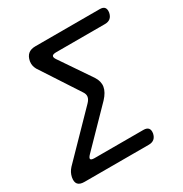

<svg xmlns="http://www.w3.org/2000/svg" viewBox="-170 -858 939 987"><g transform="rotate(-30 300.0 -365.0)"><path d="M430 0H48Q21 0 10 -13Q-1 -26 4 -53Q7 -67 13 -78.5Q19 -90 29 -101L262 -340Q278 -356 280.5 -371Q283 -386 272 -402L124 -629Q118 -640 115.5 -651.5Q113 -663 115 -677Q120 -704 135.5 -717Q151 -730 178 -730H560Q580 -730 588 -720Q596 -710 593 -690Q589 -670 577 -660Q565 -650 545 -650H256Q236 -650 231.5 -642.5Q227 -635 237 -620L362 -436Q382 -405 377 -375Q372 -345 342 -313L145 -111Q129 -95 131.5 -87.5Q134 -80 154 -80H444Q464 -80 472.5 -70Q481 -60 478 -40Q474 -20 462 -10Q450 0 430 0Z"/></g></svg>

Font: Maple Mono Normal NL
Style: Italic
Weight: 400
Italic angle: -10°
Monospace: yes
Designer: subframe7536
Version: Version 7.000